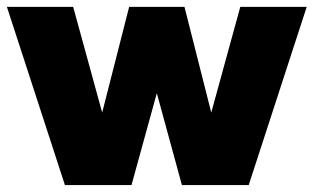

<svg xmlns="http://www.w3.org/2000/svg" viewBox="-20 -536 908 556"><path d="M700.2 0H506.8L434.1 -266.1L360.8 0H168L0 -516.1H191.9L275.9 -210L354 -516.1H514.2L591.8 -210L675.8 -516.1H868.2Z"/></svg>

Font: Creato Display Black
Style: Regular
Weight: 900
Version: Version 1.000